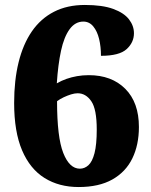

<svg xmlns="http://www.w3.org/2000/svg" viewBox="-20 -744 609 774"><path d="M297 10Q218 10 159.5 -26.5Q101 -63 69 -138Q37 -213 37 -329Q37 -420 55 -493Q73 -566 108.5 -617.5Q144 -669 197.5 -696.5Q251 -724 322 -724Q393 -724 436.5 -708Q480 -692 500 -666Q520 -640 520 -610Q520 -573 490.5 -546Q461 -519 387 -519Q387 -556 379.5 -587Q372 -618 356 -637.5Q340 -657 316 -657Q283 -657 260.5 -626Q238 -595 226 -539.5Q214 -484 209 -408Q228 -419 248 -426Q268 -433 290.5 -437Q313 -441 338 -441Q430 -441 485 -386Q540 -331 540 -232Q540 -160 513.5 -105.5Q487 -51 433 -20.5Q379 10 297 10ZM302 -64Q321 -64 336.5 -78Q352 -92 361 -126.5Q370 -161 370 -222Q370 -304 348 -336Q326 -368 293 -368Q281 -368 266.5 -363.5Q252 -359 237 -352Q222 -345 210 -336Q210 -191 235 -127.5Q260 -64 302 -64Z"/></svg>

Font: Noto Serif Hebrew Black
Style: Regular
Weight: 900
Version: Version 2.003